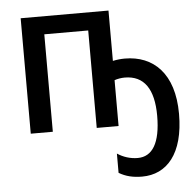

<svg xmlns="http://www.w3.org/2000/svg" viewBox="-54 -594 910 893"><g transform="rotate(-5 400.5 -147.5)"><path d="M485 -304V-539H75V0H178V-455H383V0H485V-214C499 -219 517 -222 533 -222C623 -222 668 -157 668 -32C668 96 629 156 561 156C526 156 493 145 466 127V217C498 236 532 244 574 244C689 244 770 155 770 -32C770 -221 674 -310 541 -310C523 -310 504 -308 485 -304Z"/></g></svg>

Font: Noto Sans SemiCondensed Medium
Style: Regular
Weight: 500
Width: 4
Designer: Monotype Design Team
Foundry: Monotype Imaging Inc.
Version: Version 2.013